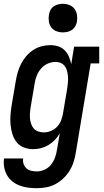

<svg xmlns="http://www.w3.org/2000/svg" viewBox="-24 -775 544 1008"><path d="M169 213Q146 213 123 210Q100 207 79 199Q58 191 41 177.5Q24 164 13 145Q2 126 -2 103Q-6 80 -3 57H98Q95 72 100 86Q105 100 115 109Q125 118 139.5 121.5Q154 125 169 125Q189 125 209.5 116Q230 107 243.5 90Q257 73 264.5 53Q272 33 275 12L290 -75Q279 -56 263.5 -40Q248 -24 229.5 -13Q211 -2 190.5 3Q170 8 150 8Q124 8 101 -1Q78 -10 63 -29Q48 -48 41 -71.5Q34 -95 31.5 -119.5Q29 -144 31 -170Q33 -196 37 -221L59 -351Q63 -374 69.5 -396.5Q76 -419 87 -440.5Q98 -462 114 -480.5Q130 -499 150.5 -512.5Q171 -526 194 -532Q217 -538 240 -538Q262 -538 282 -531.5Q302 -525 316 -510.5Q330 -496 338 -477Q346 -458 350 -438L365 -530H497V-442H452L374 26Q370 51 362.5 75Q355 99 341.5 121Q328 143 308.5 161.5Q289 180 266 192Q243 204 218 208.5Q193 213 169 213ZM206 -80Q225 -80 243.5 -87.5Q262 -95 276 -110Q290 -125 297 -143.5Q304 -162 307 -181L329 -311Q331 -326 332.5 -341.5Q334 -357 333 -371.5Q332 -386 328.5 -400.5Q325 -415 317 -426.5Q309 -438 296 -444Q283 -450 268 -450Q247 -450 226.5 -441Q206 -432 191.5 -415Q177 -398 169 -378Q161 -358 158 -337L136 -207Q134 -193 133 -178Q132 -163 134 -149Q136 -135 140.5 -122Q145 -109 154.5 -99Q164 -89 177.5 -84.5Q191 -80 206 -80ZM306 -605Q288 -605 271.5 -611.5Q255 -618 245 -631.5Q235 -645 232.5 -662.5Q230 -680 233 -698Q235 -711 241 -722.5Q247 -734 258 -741.5Q269 -749 281.5 -752Q294 -755 306 -755Q324 -755 340.5 -748.5Q357 -742 367 -728.5Q377 -715 380 -697.5Q383 -680 380 -662Q378 -649 371.5 -637.5Q365 -626 354.5 -618.5Q344 -611 331.5 -608Q319 -605 306 -605Z"/></svg>

Font: Iosevka Slab Semibold
Style: Italic
Weight: 600
Italic angle: -9°
Monospace: yes
Designer: Belleve Invis
Foundry: Belleve Invis
Version: Version 11.1.1; ttfautohint (v1.8.3)